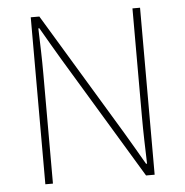

<svg xmlns="http://www.w3.org/2000/svg" viewBox="-49 -708 730 756"><g transform="rotate(-5 316.0 -330.0)"><path d="M100 0H130V-434C130 -496 128 -552 126 -614H130C154 -572 180 -528 206 -484L498 0H532V-660H502V-232C502 -170 504 -110 506 -46H502C478 -88 452 -132 426 -176L134 -660H100Z"/></g></svg>

Font: Source Sans Pro ExtraLight
Style: Regular
Weight: 200
Designer: Paul D. Hunt
Foundry: Adobe Systems Incorporated
Version: Version 3.006;hotconv 1.0.111;makeotfexe 2.5.65597